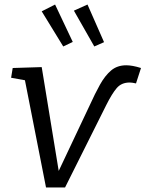

<svg xmlns="http://www.w3.org/2000/svg" viewBox="-20 -825 642 847"><path d="M602 -525 580 -457Q572 -459 564.5 -460Q557 -461 552 -461Q516 -461 495 -436.5Q474 -412 449 -362L267 2H183L90 -471L29 -482L36 -525L164 -529L239 -71L376 -361Q399 -412 421 -451.5Q443 -491 470 -514Q497 -537 537 -537Q564 -537 602 -525ZM259 -620 164 -775 223 -805 301 -640ZM396 -620 306 -778 366 -805 439 -639Z"/></svg>

Font: Bitter
Style: Italic
Weight: 400
Italic angle: -9°
Designer: Sol Matas, and Bitter project Authors
Foundry: Sol Matas
Version: Version 2.001